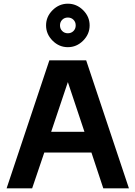

<svg xmlns="http://www.w3.org/2000/svg" viewBox="-20 -1030 741 1050"><path d="M16.1 0 250 -700.2H451.2L685.1 0H544.9L480 -195.8H222.2L155.8 0ZM434.6 -807.6Q398.9 -772 351.1 -772Q303.2 -772 267.6 -807.6Q231.9 -843.3 231.9 -891.1Q231.9 -939 267.6 -974.4Q303.2 -1009.8 351.1 -1009.8Q398.9 -1009.8 434.6 -974.4Q470.2 -939 470.2 -891.1Q470.2 -843.3 434.6 -807.6ZM320.3 -860.4Q332.5 -848.1 351.1 -848.1Q369.6 -848.1 381.8 -860.4Q394 -872.6 394 -891.1Q394 -909.7 381.8 -921.9Q369.6 -934.1 351.1 -934.1Q332.5 -934.1 320.3 -921.9Q308.1 -909.7 308.1 -891.1Q308.1 -872.6 320.3 -860.4ZM259.8 -309.1H441.9L351.1 -581.1Z"/></svg>

Font: Uncut Sans
Style: Bold
Weight: 700
Designer: Kasper Nordkvist
Foundry: UNCUT.wtf
Version: Version 1.304;Glyphs 3.2 (3246)